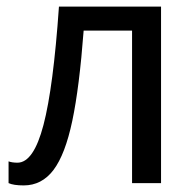

<svg xmlns="http://www.w3.org/2000/svg" viewBox="-20 -556 588 583"><path d="M381 0V-463H234Q221 -291 199.5 -189Q178 -87 142.5 -40Q107 7 52 7Q21 7 6 0V-66Q17 -62 33 -62Q82 -62 112 -176.5Q142 -291 159 -536H469V0Z"/></svg>

Font: Noto Sans Display
Style: Regular
Weight: 400
Designer: Monotype Design team
Foundry: Monotype Imaging Inc.
Version: Version 1.000